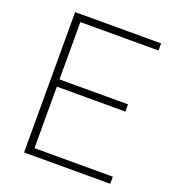

<svg xmlns="http://www.w3.org/2000/svg" viewBox="-130 -812 829 914"><g transform="rotate(20 284.5 -355.5)"><path d="M531.2 -36.1V0H116.7V-36.1ZM134.3 -710.9V0H94.7V-710.9ZM481.4 -384.3V-347.7H116.7V-384.3ZM530.3 -710.9V-674.8H116.7V-710.9Z"/></g></svg>

Font: Roboto ExtraLight
Style: Regular
Weight: 250
Designer: Christian Robertson
Foundry: Google
Version: Version 3.009; 2024